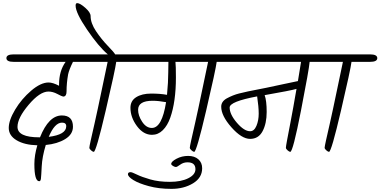

<svg xmlns="http://www.w3.org/2000/svg" viewBox="-20 -984 2435 1229"><path d="M388 -366H384Q376 -367 347 -382.5Q318 -398 290 -398Q235 -398 163.5 -313.5Q92 -229 92 -172Q92 -105 232 -105H236Q292 -245 376 -245Q447 -245 447 -173Q447 -124 397 -93.5Q347 -63 273 -56Q250 20 247 81.5Q244 143 242 159.5Q240 176 231 176Q200 176 200 66Q200 10 219 -54Q137 -56 86.5 -86Q36 -116 36 -165Q36 -214 77 -282.5Q118 -351 179.5 -403.5Q241 -456 291 -456Q318 -456 358 -435V-443Q358 -530 400 -588H68Q21 -588 21 -612Q21 -636 68 -636H575Q622 -636 622 -612Q622 -588 575 -588H447Q422 -537 416 -508Q406 -452 406 -399Q406 -369 388 -366ZM377 -199Q330 -199 292 -108Q404 -122 404 -176Q404 -199 377 -199Z M842 -636Q889 -636 889 -612Q889 -588 842 -588H724Q718 -539 656.5 -275.5Q595 -12 580 -12Q574 -12 563 -21.5Q552 -31 552 -38.5Q552 -46 561 -86.5Q570 -127 586 -197Q602 -267 635 -426Q668 -585 669 -588H545Q498 -588 498 -612Q498 -636 545 -636H670Q611 -686 537.5 -794Q464 -902 464 -948Q464 -964 474 -964Q492 -964 526 -934Q560 -904 560 -881Q560 -836 594.5 -784.5Q629 -733 670.5 -690Q712 -647 717 -636Z M845 -636H1485Q1532 -636 1532 -612Q1532 -588 1485 -588H1367Q1361 -539 1299.5 -275.5Q1238 -12 1223 -12Q1217 -12 1206 -21.5Q1195 -31 1195 -38.5Q1195 -46 1204 -86.5Q1213 -127 1229 -197Q1245 -267 1278 -426Q1311 -585 1312 -588H1103Q1106 -564 1106 -487.5Q1106 -411 1097 -346.5Q1088 -282 1070 -231Q1052 -180 1022 -150.5Q992 -121 953 -121Q898 -121 856.5 -177Q815 -233 815 -294Q815 -339 852 -362Q889 -385 947.5 -385Q1006 -385 1049 -377Q1057 -460 1057 -519.5Q1057 -579 1058 -588H845Q798 -588 798 -612Q798 -636 845 -636ZM952 -165Q1017 -165 1043 -330Q994 -339 957 -339Q864 -339 864 -281Q864 -244 890 -204.5Q916 -165 952 -165Z M1231 99Q1231 55 1180 55Q1154 55 1133.5 70Q1113 85 1106 85Q1099 85 1087.5 78.5Q1076 72 1076 65Q1076 50 1110 32Q1144 14 1184.5 14Q1225 14 1249.5 35.5Q1274 57 1274 93Q1274 154 1215.5 189.5Q1157 225 1077 225Q997 225 932.5 207.5Q868 190 833.5 168.5Q799 147 799 131Q799 118 816 118Q825 118 856.5 133.5Q888 149 942 164.5Q996 180 1067.5 180Q1139 180 1185 157Q1231 134 1231 99Z M1434 -636H2085Q2132 -636 2132 -612Q2132 -588 2085 -588H1962Q1958 -539 1906.5 -275.5Q1855 -12 1838 -12Q1832 -12 1821 -21.5Q1810 -31 1810 -38.5Q1810 -46 1817.5 -86.5Q1825 -127 1838.5 -196.5Q1852 -266 1857.5 -298.5Q1863 -331 1869 -364.5Q1875 -398 1878 -415Q1840 -404 1674 -375Q1687 -340 1687 -267Q1687 -194 1661 -144.5Q1635 -95 1581 -95Q1527 -95 1461.5 -169Q1396 -243 1396 -301Q1396 -334 1431 -354Q1472 -376 1510 -385.5Q1548 -395 1568 -399Q1653 -416 1686.5 -422.5Q1720 -429 1792 -445Q1864 -461 1887 -465Q1903 -558 1907 -588H1434Q1387 -588 1387 -612Q1387 -636 1434 -636ZM1626 -367Q1450 -334 1450 -296Q1450 -252 1496.5 -198Q1543 -144 1581 -144Q1607 -144 1621.5 -178.5Q1636 -213 1636 -256.5Q1636 -300 1626 -367Z M2051 -636H2348Q2395 -636 2395 -612Q2395 -588 2348 -588H2230Q2224 -539 2162.5 -275.5Q2101 -12 2086 -12Q2080 -12 2069 -21.5Q2058 -31 2058 -38.5Q2058 -46 2067 -86.5Q2076 -127 2092 -197Q2108 -267 2141 -426Q2174 -585 2175 -588H2051Q2004 -588 2004 -612Q2004 -636 2051 -636Z"/></svg>

Font: Kalam Light
Style: Regular
Weight: 300
Version: Version 2.001;PS 1.0;hotconv 1.0.79;makeotf.lib2.5.61930; tt